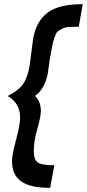

<svg xmlns="http://www.w3.org/2000/svg" viewBox="-20 -770 419 926"><path d="M38 7Q38 -24 57.5 -96Q77 -168 77 -203Q77 -272 17 -307Q66 -331 89 -361.5Q112 -392 122 -449Q126 -472 131.5 -519.5Q137 -567 140 -585Q155 -668 209.5 -709Q264 -750 379 -750L360 -641Q330 -641 312.5 -640Q295 -639 280 -631.5Q265 -624 258 -618Q251 -612 243.5 -591Q236 -570 233 -554Q230 -538 223 -500Q220 -487 216.5 -459Q213 -431 211 -418Q196 -339 148 -307Q177 -283 177 -234Q177 -207 160 -148.5Q143 -90 143 -41Q143 1 163 14Q183 27 242 27L222 136Q125 136 81.5 104.5Q38 73 38 7Z"/></svg>

Font: Cabin
Style: Bold Italic
Weight: 700
Designer: Pablo Impallari
Foundry: Pablo Impallari. www.impallari.com Igino Marini. www.ikern.com
Version: Version 1.005